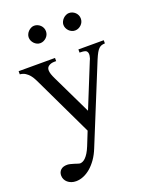

<svg xmlns="http://www.w3.org/2000/svg" viewBox="-159 -734 817 1036"><g transform="rotate(-20 250.0 -216.0)"><path d="M494.6 -429.2Q483.9 -428.7 475.6 -426.3Q467.3 -423.8 459.7 -416.7Q452.1 -409.7 444.8 -396.7Q437.5 -383.8 428.2 -361.8L246.1 84.5Q233.4 116.2 216.1 140.9Q198.7 165.5 179 182.4Q159.2 199.2 137.7 208Q116.2 216.8 95.2 216.8Q80.6 216.8 68.4 212.4Q56.2 208 47.4 200.4Q38.6 192.9 33.7 182.6Q28.8 172.4 28.8 160.6Q28.8 141.1 41.5 128.9Q54.2 116.7 79.1 116.7Q86.9 116.7 97.4 119.4Q107.9 122.1 118.2 125.2Q128.4 128.4 136.2 131.1Q144 133.8 147 133.8Q154.8 133.8 163.1 130.1Q171.4 126.5 179.9 117.9Q188.5 109.4 197.3 95.2Q206.1 81.1 214.8 59.6L246.1 -18.6L85.4 -355.5Q81.1 -364.3 75 -376.2Q68.8 -388.2 59.6 -399.4Q50.3 -410.6 37.1 -419.2Q23.9 -427.7 5.9 -429.2V-447.3H214.8V-429.2H204.1Q186 -429.2 172.9 -420.9Q159.7 -412.6 159.7 -396.5Q159.7 -386.2 163.8 -373.5Q168 -360.8 176.3 -343.8L284.7 -118.7L384.8 -365.7Q392.1 -379.4 394.3 -394.8Q396.5 -410.2 390.6 -418.5Q389.2 -420.4 387.2 -422.4Q385.3 -424.3 380.9 -425.8Q376.5 -427.2 368.9 -428.2Q361.3 -429.2 349.1 -429.2V-447.3H494.6ZM218.3 -599.6Q218.3 -589.4 214.4 -580.3Q210.4 -571.3 203.4 -564.5Q196.3 -557.6 187.3 -553.5Q178.2 -549.3 168 -549.3Q158.2 -549.3 149.4 -553.5Q140.6 -557.6 133.8 -564.7Q127 -571.8 123 -580.8Q119.1 -589.8 119.1 -599.6Q119.1 -608.9 123.3 -617.9Q127.4 -627 134.3 -633.8Q141.1 -640.6 149.9 -645Q158.7 -649.4 168 -649.4Q178.2 -649.4 187.3 -645.5Q196.3 -641.6 203.4 -634.8Q210.4 -627.9 214.4 -618.9Q218.3 -609.9 218.3 -599.6ZM418.5 -599.6Q418.5 -589.4 414.6 -580.3Q410.6 -571.3 403.6 -564.5Q396.5 -557.6 387.5 -553.5Q378.4 -549.3 368.2 -549.3Q357.9 -549.3 348.9 -553.5Q339.8 -557.6 333 -564.7Q326.2 -571.8 322.3 -580.8Q318.4 -589.8 318.4 -599.6Q318.4 -608.9 322.8 -617.9Q327.1 -627 334 -633.8Q340.8 -640.6 349.9 -645Q358.9 -649.4 368.2 -649.4Q378.4 -649.4 387.5 -645.5Q396.5 -641.6 403.6 -634.8Q410.6 -627.9 414.6 -618.9Q418.5 -609.9 418.5 -599.6Z"/></g></svg>

Font: Doulos SIL APac
Style: Regular
Weight: 400
Designer: Walt Agee, Victor Gaultney, Peter Martin, Debbi Hosken, Becca Hirsbrunner
Foundry: SIL International
Version: Version 5.000